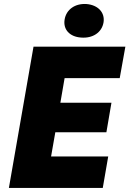

<svg xmlns="http://www.w3.org/2000/svg" viewBox="-20 -931 641 951"><path d="M24 0H489L516 -156H233L254 -276H507L532 -422H279L300 -544H573L601 -700H146ZM381 -745C439 -740 485 -770 493 -821C500 -869 466 -906 409 -911C352 -915 308 -884 300 -834C292 -785 325 -749 381 -745Z"/></svg>

Font: Fixel Display 20240404 ExBold
Style: Italic
Weight: 800
Italic angle: -10°
Designer: AlfaBravo + MacPaw
Foundry: Kyrylo Tkachov, Marchela Mozhyna, Serhii Makarenko, Maria Weinstein, Zakhar Kryvoshyya
Version: Version 1.211;Glyphs 3.2 (3225)